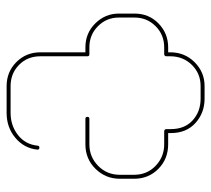

<svg xmlns="http://www.w3.org/2000/svg" viewBox="-49 -589 638 580"><g transform="rotate(90 270.0 -299.0)"><path d="M240 0Q197 0 167.5 -29.5Q138 -59 138 -102V-238H123Q80 -238 50.5 -268Q21 -298 21 -339V-386Q21 -430 51 -459Q81 -488 123 -488H138V-494Q138 -538 168 -568Q198 -598 240 -598H278Q321 -598 351.5 -570.5Q382 -543 382 -496V-488H416Q460 -488 490 -458.5Q520 -429 520 -385V-342Q520 -299 490 -268.5Q460 -238 416 -238H339Q333 -238 333 -244Q333 -250 339 -250H416Q454 -250 481 -276.5Q508 -303 508 -342V-385Q508 -424 481 -450Q454 -476 416 -476H377Q370 -476 370 -483V-496Q370 -538 343.5 -562Q317 -586 278 -586H240Q202 -586 176 -559.5Q150 -533 150 -494V-483Q150 -476 143 -476H123Q85 -476 59 -450Q33 -424 33 -386V-339Q33 -302 59 -276Q85 -250 123 -250H144Q150 -250 150 -244V-102Q150 -63 176 -37.5Q202 -12 240 -12H321Q359 -12 387.5 -34Q416 -56 420 -93Q420 -99 426 -99Q432 -99 432 -93Q428 -53 396.5 -26.5Q365 0 321 0Z"/></g></svg>

Font: Moirai One
Style: Regular
Weight: 400
Designer: Jiyeon Park
Foundry: JAMO
Version: Version 1.000; ttfautohint (v1.8.4.7-5d5b);gftools[0.9.29]